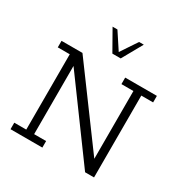

<svg xmlns="http://www.w3.org/2000/svg" viewBox="-180 -948 1061 1097"><g transform="rotate(30 350.5 -399.5)"><path d="M38 0V-43H117V-540H38V-583H176L537 -93V-540H458V-583H667V-540H589V0H530L169 -493V-43H248V0ZM326 -665 250 -799H282L353 -691L425 -799H456L381 -665Z"/></g></svg>

Font: Rokkitt SemiBold Light
Style: Regular
Weight: 300
Version: Version 3.103